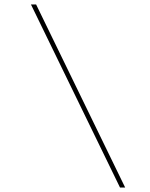

<svg xmlns="http://www.w3.org/2000/svg" viewBox="-20 -765 669 856"><path d="M538 71H515L118 -745H141Z"/></svg>

Font: DM Sans 10pt Thin
Style: Italic
Weight: 250
Italic angle: -10°
Version: Version 4.004;gftools[0.9.30]